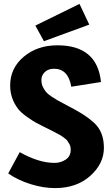

<svg xmlns="http://www.w3.org/2000/svg" viewBox="-20 -950 571 983"><path d="M387 -930 437 -824 205 -739 161 -819ZM274 -718Q478 -718 497 -530L345 -506Q329 -598 257 -598Q227 -598 209.5 -581Q192 -564 192 -542Q192 -520 199.5 -505Q207 -490 215.5 -479.5Q224 -469 243.5 -456Q263 -443 274.5 -436.5Q286 -430 313 -416Q340 -402 365 -388Q390 -374 412.5 -359.5Q435 -345 462 -321Q512 -275 512 -193.5Q512 -112 442 -49.5Q372 13 262 13Q202 13 137.5 -7Q73 -27 22 -62L81 -171Q179 -116 259 -116Q291 -116 316.5 -133Q342 -150 342 -183Q342 -201 335.5 -212Q329 -223 325 -229Q321 -235 312 -241.5Q303 -248 297 -252.5Q291 -257 278.5 -263.5Q266 -270 259.5 -273.5Q253 -277 238 -284.5Q223 -292 202 -302.5Q181 -313 165 -321.5Q149 -330 118.5 -351.5Q88 -373 73 -392Q32 -446 32 -512Q32 -601 101.5 -659.5Q171 -718 274 -718Z"/></svg>

Font: Magra
Style: Bold
Weight: 600
Designer: Viviana Monsalve
Foundry: Viviana Monsalve
Version: Version 1.001